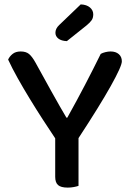

<svg xmlns="http://www.w3.org/2000/svg" viewBox="-20 -847 597 873"><path d="M534 -568Q534 -546 484 -456.5Q434 -367 337 -219V-2Q329 1 315.5 3.5Q302 6 288 6Q257 6 244 -5.5Q231 -17 231 -43V-218Q204 -258 174 -304.5Q144 -351 115 -398.5Q86 -446 60.5 -491.5Q35 -537 17 -576Q23 -590 37 -601.5Q51 -613 74 -613Q98 -613 112 -601.5Q126 -590 141 -563Q153 -542 172 -507Q191 -472 212 -434.5Q233 -397 252 -363.5Q271 -330 282 -312H286Q308 -352 328 -388.5Q348 -425 366 -460Q384 -495 402 -530Q420 -565 438 -602Q447 -607 459.5 -610Q472 -613 483 -613Q506 -613 520 -601Q534 -589 534 -568ZM347 -827Q374 -826 389 -813Q404 -800 404 -782Q404 -766 397 -755.5Q390 -745 373 -731L284 -660Q259 -661 245.5 -671.5Q232 -682 232 -698Q232 -717 249 -733Z"/></svg>

Font: Baloo Da 2 Medium
Style: Regular
Weight: 500
Designer: Noopur Datye, Sulekha Rajkumar and Ek Type
Foundry: Ek Type
Version: Version 1.640;hotconv 1.0.111;makeotfexe 2.5.65597; ttfautoh